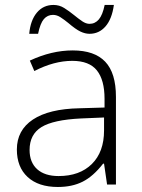

<svg xmlns="http://www.w3.org/2000/svg" viewBox="-20 -743 570 773"><path d="M340.3 -606.9Q322.8 -606.9 303.7 -616Q284.7 -625 254.4 -650.9Q238.8 -663.6 223.9 -673.3Q209 -683.1 193.4 -683.1Q171.4 -683.1 156.7 -666.3Q142.1 -649.4 133.3 -606.9H97.7Q102.5 -661.1 128.4 -692.1Q154.3 -723.1 195.3 -723.1Q218.8 -723.1 238.3 -710.9Q257.8 -698.7 278.3 -682.1Q294.9 -668.5 310.5 -657.7Q326.2 -647 340.3 -647Q362.8 -647 377.9 -664.8Q393.1 -682.6 401.4 -723.1H438.5Q430.7 -666.5 404.8 -636.7Q378.9 -606.9 340.3 -606.9ZM411.1 0 398.9 -84H395Q355 -32.7 312.7 -11.5Q270.5 9.8 212.9 9.8Q134.8 9.8 91.3 -30.3Q47.9 -70.3 47.9 -141.1Q47.9 -218.8 112.5 -261.7Q177.2 -304.7 299.8 -307.1L400.9 -310.1V-345.2Q400.9 -420.9 370.1 -459.5Q339.4 -498 271 -498Q197.3 -498 118.2 -457L100.1 -499Q187.5 -540 272.9 -540Q360.4 -540 403.6 -494.6Q446.8 -449.2 446.8 -353V0ZM215.8 -34.2Q300.8 -34.2 349.9 -82.8Q398.9 -131.3 398.9 -217.8V-270L306.2 -266.1Q194.3 -260.7 146.7 -231.2Q99.1 -201.7 99.1 -139.2Q99.1 -89.4 129.6 -61.8Q160.2 -34.2 215.8 -34.2Z"/></svg>

Font: TypoPRO Open Sans
Style: Regular
Weight: 300
Foundry: Ascender Corporation
Version: Version 1.10